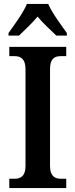

<svg xmlns="http://www.w3.org/2000/svg" viewBox="-20 -951 381 971"><path d="M23 -784V-771H76C103 -797 144 -835 170 -867C196 -835 238 -797 265 -771H318V-784C291 -822 243 -886 224 -931H116C98 -886 50 -822 23 -784ZM27 0H315V-47H287C257 -47 233 -61 233 -111V-601C233 -655 256 -667 287 -667H315V-714H27V-667H54C83 -667 109 -655 109 -601V-111C109 -59 83 -47 54 -47H27Z"/></svg>

Font: Noto Serif Bengali Condensed
Style: Regular
Weight: 400
Width: 3
Designer: Juan Bruce, Universal Thirst, Indian Type Foundry and the Monotype Design Team.
Foundry: Monotype Imaging Inc.
Version: Version 2.003